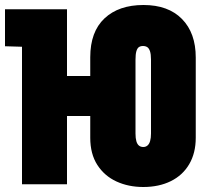

<svg xmlns="http://www.w3.org/2000/svg" viewBox="-74 -737 838 768"><path d="M337 -433H119V-273H337ZM287 -508V-186Q287 -121 315.5 -77Q344 -33 392 -11Q440 11 499 11Q562 11 609.5 -12.5Q657 -36 683 -80.5Q709 -125 709 -186V-507Q709 -605 654 -661Q599 -717 500 -717Q401 -717 344 -663.5Q287 -610 287 -508ZM468 -203V-498Q468 -520 471.5 -532Q475 -544 481.5 -548.5Q488 -553 498 -553Q508 -553 515 -548.5Q522 -544 526 -532Q530 -520 530 -499V-203Q530 -185 526.5 -173Q523 -161 516 -155Q509 -149 499 -149Q489 -149 482 -154.5Q475 -160 471.5 -172Q468 -184 468 -203ZM-54 -552 14 -550V0H194V-700H-54Z"/></svg>

Font: Advent Pro Black
Style: Regular
Weight: 900
Version: Version 3.000